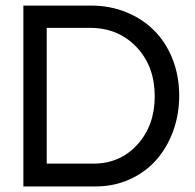

<svg xmlns="http://www.w3.org/2000/svg" viewBox="-20 -670 700 690"><path d="M64 0V-649.9H308.1Q374.5 -649.9 432.9 -626.5Q491.2 -603 533.4 -561Q575.7 -519 599.9 -458.3Q624 -397.5 624 -326.2Q624 -257.8 601.8 -197.8Q579.6 -137.7 540.5 -94Q501.5 -50.3 445.3 -25.1Q389.2 0 324.2 0ZM147.9 -82H315.9Q411.6 -82 473.9 -150.6Q536.1 -219.2 536.1 -324.2Q536.1 -431.6 470.7 -500.7Q405.3 -569.8 304.2 -569.8H147.9Z"/></svg>

Font: Apfel Grotezk
Style: Regular
Weight: 400
Designer: Luigi Gorlero
Foundry: © 2023, Luigi Gorlero & Collletttivo
Version: Version 2.000;Glyphs 3.2 (3217)